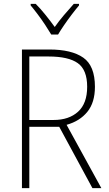

<svg xmlns="http://www.w3.org/2000/svg" viewBox="-20 -969 564 989"><path d="M234 -714Q349 -714 409 -672Q469 -630 469 -522Q469 -441 430 -393Q391 -345 323 -326L502 0H456L285 -316H131V0H93V-714ZM230 -678H131V-351H256Q335 -351 382 -393.5Q429 -436 429 -522Q429 -609 381 -643.5Q333 -678 230 -678ZM244 -791Q231 -813 212.5 -841Q194 -869 174 -895.5Q154 -922 138 -941V-949H164Q189 -924 215 -891.5Q241 -859 262 -830Q283 -860 308.5 -890Q334 -920 360 -949H387V-941Q370 -921 349.5 -894Q329 -867 310.5 -840Q292 -813 279 -791Z"/></svg>

Font: Noto Sans Sinhala UI SemiCondensed ExtraLight
Style: Regular
Weight: 200
Width: 4
Designer: Jelle Bosma - Monotype Design Team
Foundry: Monotype Imaging Inc.
Version: Version 2.006; ttfautohint (v1.8.4.7-5d5b)